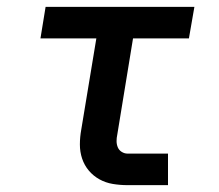

<svg xmlns="http://www.w3.org/2000/svg" viewBox="-20 -540 640 560"><path d="M352 0Q330 0 309 -3.5Q288 -7 270 -17Q252 -27 239 -42.5Q226 -58 219.5 -77.5Q213 -97 213 -118.5Q213 -140 217 -162L261 -428H98L113 -520H547L531 -428H368L322 -147Q320 -138 320 -128.5Q320 -119 323.5 -110.5Q327 -102 335 -97Q343 -92 352 -92H470V0Z"/></svg>

Font: Iosevka SS04 SmBd Ex Obl
Style: Regular
Weight: 600
Width: 7
Italic angle: -9°
Monospace: yes
Designer: Belleve Invis
Foundry: Belleve Invis
Version: Version 19.0.0; ttfautohint (v1.8.4)